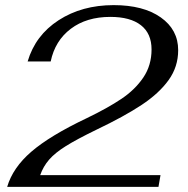

<svg xmlns="http://www.w3.org/2000/svg" viewBox="-20 -730 735 750"><path d="M318 -268Q401 -308 454.5 -344Q508 -380 540 -427.5Q572 -475 572 -537Q572 -599 530.5 -631.5Q489 -664 411 -664Q318 -664 256.5 -617.5Q195 -571 178 -490H88Q118 -592 209 -651Q300 -710 424 -710Q540 -710 608 -662Q676 -614 676 -534Q676 -469 638.5 -417Q601 -365 533 -320Q465 -275 356 -223Q280 -186 237.5 -159.5Q195 -133 172 -106.5Q149 -80 137 -46H607L599 0H8Q30 -75 102.5 -137.5Q175 -200 318 -268Z"/></svg>

Font: Fahkwang
Style: Italic
Weight: 400
Italic angle: -10°
Version: Version 1.000; ttfautohint (v1.6)